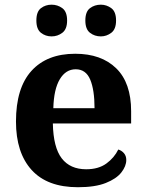

<svg xmlns="http://www.w3.org/2000/svg" viewBox="-20 -774 612 804"><path d="M306.1 10Q178 10 112.4 -62.3Q46.9 -134.6 46.9 -265.2Q46.9 -405.7 111.8 -477.3Q176.8 -548.9 295 -548.9Q404.2 -548.9 466.6 -488Q529.1 -427.2 529.1 -308.2V-256.9H201.3Q203.3 -156.6 238.5 -110.9Q273.7 -65.2 341 -65.2Q392.4 -65.2 425.5 -89.3Q458.5 -113.4 475.3 -147.9Q489.3 -143.8 499.1 -132.5Q508.8 -121.1 508.8 -104.1Q508.8 -78.3 488.1 -51.8Q467.3 -25.3 422.8 -7.7Q378.3 10 306.1 10ZM375.9 -320.8Q375.9 -397.3 357.8 -440.6Q339.6 -483.9 297 -483.9Q255.4 -483.9 230.4 -442.1Q205.4 -400.4 203.3 -320.8ZM402.3 -621.6Q376.2 -621.6 356.8 -636.7Q337.4 -651.8 337.4 -688Q337.4 -725.2 356.8 -739.8Q376.2 -754.4 402.3 -754.4Q426.2 -754.4 446.1 -739.8Q466 -725.2 466 -688Q466 -651.8 446.1 -636.7Q426.2 -621.6 402.3 -621.6ZM196 -621.6Q170.6 -621.6 151.4 -636.7Q132.3 -651.8 132.3 -688Q132.3 -725.2 151.4 -739.8Q170.6 -754.4 196 -754.4Q221.1 -754.4 241 -739.8Q261 -725.2 261 -688Q261 -651.8 241 -636.7Q221.1 -621.6 196 -621.6Z"/></svg>

Font: Noto Serif Lao
Style: Regular
Weight: 400
Designer: Monotype Design Team
Foundry: Monotype Imaging Inc.
Version: Version 2.003